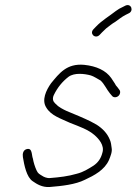

<svg xmlns="http://www.w3.org/2000/svg" viewBox="-20 -749 548 770"><path d="M379.5 -609 389 -619C394.7 -625 400.2 -630.3 405.6 -635L423.8 -649C429.9 -653.7 435.8 -657.7 441.7 -661C453.6 -669.3 468.5 -681.6 483.1 -689L495.1 -695C517.8 -704.1 506.9 -736.1 484.1 -727L472.2 -721C462.9 -717 453.7 -711.7 444.7 -705C417 -683.2 389.2 -667.6 364.7 -642L355.1 -632C337.3 -614.1 361.8 -591.2 379.5 -609ZM461.6 -376.5C462.4 -381.5 461.4 -385.7 458.6 -389L451.2 -399C446 -404.3 442.5 -409.3 440.6 -414C436.9 -420 432 -427.3 426.1 -436C404.8 -466.4 366.5 -484 317.5 -489C247.4 -495.5 217.2 -454.4 184.7 -415C164.9 -387.2 146.3 -347.7 165.4 -318C184.8 -285.1 223 -274 261.5 -256C298.5 -241.3 333.2 -229.8 359.3 -207C374.8 -193.4 400.4 -166.4 390.5 -136C384.5 -112.6 372.7 -96.9 355.5 -85C334.3 -71.6 313.4 -58.3 287.2 -52C253.8 -42.2 218.5 -37.9 180.5 -35C168.9 -33.6 154.9 -39.6 149 -44C138.6 -50.5 132.4 -52.6 126.5 -66C119.9 -80.3 114.5 -98 111.9 -113C106.2 -126.7 110.6 -157.5 86.9 -151C72.7 -147.1 69.7 -132.1 71.8 -119C77 -87.2 86.5 -38 111.5 -22C127.7 -10.7 149.1 2.8 178.8 1C228.7 -3.1 282.3 -8.9 320.4 -28C357.4 -45.1 399.3 -67.3 416.9 -107C423 -121.9 430.9 -140.6 427.7 -156C426.4 -166.4 425 -178.8 420.8 -188C410.3 -214.5 391.1 -233.8 367.4 -249L343.5 -262C317.2 -275.1 276.1 -292.1 247.1 -304C234.8 -309.5 214.6 -320.1 207.1 -329C198.7 -336.2 190.4 -343.3 192.7 -358C193.3 -362 194.6 -365.7 196.4 -369C210.9 -398.5 230.5 -422.3 254.8 -441C278.3 -458.2 318.5 -453.6 344.2 -446.5C355.4 -443.4 374.6 -430.8 383.5 -426C398.9 -411.8 408.1 -389.6 421.2 -374L429.7 -364C432.5 -360.7 436.4 -359 441.4 -359C451.3 -359 460.1 -366.6 461.6 -376.5Z"/></svg>

Font: CiSf OpenHand
Style: Obl
Weight: 400
Foundry: Cannot Into Space Fonts
Version: Version 0.7892